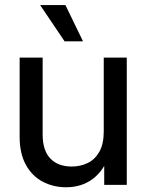

<svg xmlns="http://www.w3.org/2000/svg" viewBox="-20 -749 593 778"><path d="M248 9.8Q195.8 9.8 152.8 -12.9Q109.9 -35.6 84.7 -81.3Q59.6 -127 59.6 -194.8V-515.6H152.8V-204.1Q152.8 -139.6 183.8 -106.9Q214.8 -74.2 270.5 -74.2Q306.6 -74.2 336.2 -88.9Q365.7 -103.5 383.1 -135Q400.4 -166.5 400.4 -216.3V-515.6H493.7V0H402.3V-126.5H425.8Q400.9 -57.6 355.7 -23.9Q310.5 9.8 248 9.8ZM241.7 -581.5 142.6 -728.5H245.1L316.4 -581.5Z"/></svg>

Font: Inter Cardless Display
Style: Regular
Weight: 400
Designer: Rasmus Andersson
Foundry: rsms
Version: Version 4.001;git-9221beed3